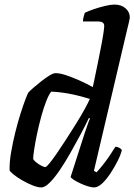

<svg xmlns="http://www.w3.org/2000/svg" viewBox="-20 -820 588 840"><path d="M161 0Q145 0 122.5 -9Q100 -18 77.5 -31Q55 -44 39.5 -56.5Q24 -69 22 -75Q21 -110 28.5 -153.5Q36 -197 47 -241.5Q58 -286 70 -323.5Q82 -361 91.5 -386Q101 -411 104 -415Q110 -422 125.5 -435.5Q141 -449 160 -464Q179 -479 196 -489.5Q213 -500 223 -500Q242 -500 269 -491Q296 -482 326.5 -468.5Q357 -455 386 -439Q388 -450 394 -477Q400 -504 407 -539.5Q414 -575 421 -610Q428 -645 432 -671.5Q436 -698 436 -706Q436 -717 429 -721.5Q422 -726 411 -726H343Q343 -736 346 -747Q349 -758 351 -764Q365 -771 389.5 -779.5Q414 -788 439.5 -794Q465 -800 480 -800Q511 -800 529.5 -783.5Q548 -767 548 -743Q548 -740 544 -722.5Q540 -705 534 -681L391 -73L402 -66Q411 -75 426.5 -94Q442 -113 458 -136.5Q474 -160 485 -178Q494 -178 502.5 -173Q511 -168 513 -163Q508 -142 494 -114.5Q480 -87 462.5 -60.5Q445 -34 426.5 -17Q408 0 391 0Q381 0 364.5 -5Q348 -10 331 -18Q314 -26 302.5 -33.5Q291 -41 289 -46L349 -233Q357 -256 363.5 -275.5Q370 -295 374 -301L369 -304Q353 -270 331 -229Q309 -188 286 -147.5Q263 -107 240 -73.5Q217 -40 196.5 -20Q176 0 161 0ZM178 -89Q183 -89 196.5 -105.5Q210 -122 229 -149.5Q248 -177 269.5 -210.5Q291 -244 312 -277.5Q333 -311 349 -340Q365 -369 373 -387Q322 -403 280 -410.5Q238 -418 204 -419Q194 -407 182.5 -378Q171 -349 160.5 -310.5Q150 -272 142 -234Q134 -196 129.5 -166Q125 -136 125 -124Q130 -116 140.5 -108Q151 -100 162 -94.5Q173 -89 178 -89Z"/></svg>

Font: Texturina 12pt SemiBold
Style: Italic
Weight: 600
Italic angle: -11°
Version: Version 1.002